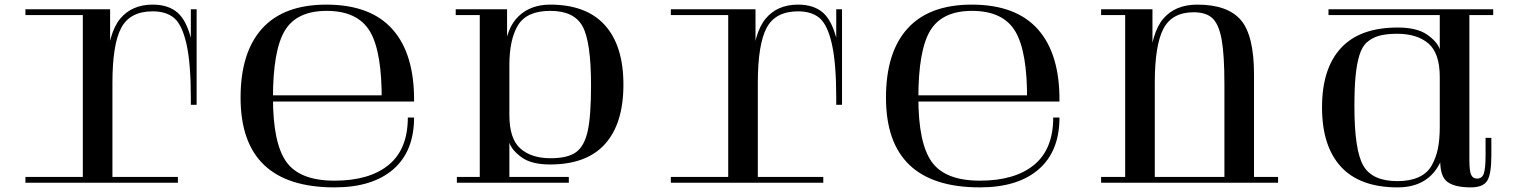

<svg xmlns="http://www.w3.org/2000/svg" viewBox="-20 -790 6550 830"><path d="M830 -367 805 -366Q805 -515 786.5 -598Q768 -681 734 -711Q700 -741 640 -741Q542 -741 504 -669.5Q466 -598 466 -431L440 -502Q449 -648 499.5 -709Q550 -770 640 -770Q708 -770 748 -735Q788 -700 809 -611Q830 -522 830 -367ZM466 0H338V-750H456V-585L466 -565ZM390 0H90V-25H390ZM90 -725V-750H390V-725ZM749 -25V0H443V-25ZM830 -750V-337H805V-750Z M1743 -282Q1743 -145 1660 -77Q1577 -9 1426 -9Q1276 -9 1218 -90Q1160 -171 1160 -367Q1160 -573 1211.5 -658Q1263 -743 1392 -743Q1526 -743 1579 -654.5Q1632 -566 1630 -351H1770Q1772 -556 1677 -663Q1582 -770 1391 -770Q1207 -770 1113.5 -667Q1020 -564 1020 -368Q1020 20 1426 20Q1590 20 1680 -58Q1770 -136 1770 -282ZM1656 -378H1136L1138 -351H1656Z M2359 -743Q2462 -743 2498.5 -676Q2535 -609 2535 -421Q2535 -288 2520.5 -223Q2506 -158 2470 -132Q2434 -106 2360 -106Q2277 -106 2229.5 -148Q2182 -190 2182 -293V-508Q2182 -621 2220 -682Q2258 -743 2359 -743ZM2161 -569 2172 -564V-750H2054V-25H1955V0H2182V-173Q2193 -140 2235.5 -109.5Q2278 -79 2358 -79Q2516 -79 2595.5 -167.5Q2675 -256 2675 -424Q2675 -592 2595 -681Q2515 -770 2358 -770Q2275 -770 2222.5 -720.5Q2170 -671 2161 -569ZM2133 0H2439V-25H2133ZM1950 -725H2106V-750H1950Z M3620 -367 3595 -366Q3595 -515 3576.5 -598Q3558 -681 3524 -711Q3490 -741 3430 -741Q3332 -741 3294 -669.5Q3256 -598 3256 -431L3230 -502Q3239 -648 3289.5 -709Q3340 -770 3430 -770Q3498 -770 3538 -735Q3578 -700 3599 -611Q3620 -522 3620 -367ZM3256 0H3128V-750H3246V-585L3256 -565ZM3180 0H2880V-25H3180ZM2880 -725V-750H3180V-725ZM3539 -25V0H3233V-25ZM3620 -750V-337H3595V-750Z M4533 -282Q4533 -145 4450 -77Q4367 -9 4216 -9Q4066 -9 4008 -90Q3950 -171 3950 -367Q3950 -573 4001.5 -658Q4053 -743 4182 -743Q4316 -743 4369 -654.5Q4422 -566 4420 -351H4560Q4562 -556 4467 -663Q4372 -770 4181 -770Q3997 -770 3903.5 -667Q3810 -564 3810 -368Q3810 20 4216 20Q4380 20 4470 -58Q4560 -136 4560 -282ZM4446 -378H3926L3928 -351H4446Z M5401 -467V0H5273V-426Q5273 -554 5261 -619.5Q5249 -685 5221.5 -711Q5194 -737 5140 -737Q5047 -737 5009.5 -666Q4972 -595 4972 -431L4948 -503Q4957 -649 5009 -709.5Q5061 -770 5156 -770Q5286 -770 5343.5 -704Q5401 -638 5401 -467ZM4972 0H4844V-750H4962V-585L4972 -565ZM4896 0H4740V-25H4896ZM4740 -725V-750H4896V-725ZM5135 -25V0H4949V-25ZM5333 0H5035V-25H5333ZM5505 -25V0H5370V-25Z M5723 -725H6217V-750H5723ZM6021 -7Q5912 -7 5873.5 -74Q5835 -141 5835 -329Q5835 -409 5840 -461Q5845 -513 5856.5 -551Q5868 -589 5890 -608Q5912 -627 5942.5 -635.5Q5973 -644 6020 -644Q6106 -644 6155 -602Q6204 -560 6204 -457V-242Q6204 -188 6196 -148Q6188 -108 6169 -74.5Q6150 -41 6112.5 -24Q6075 -7 6021 -7ZM6206 -93Q6206 -26 6238 -3Q6270 20 6338 20Q6391 20 6409 -8.5Q6427 -37 6427 -118V-194H6402V-120Q6402 -62 6394.5 -40Q6387 -18 6365 -18Q6347 -18 6339.5 -34.5Q6332 -51 6332 -98V-725H6435V-750H6204V-577Q6193 -610 6149 -640.5Q6105 -671 6022 -671Q5859 -671 5777 -582.5Q5695 -494 5695 -326Q5695 -158 5777 -69Q5859 20 6022 20Q6157 20 6209 -94Z"/></svg>

Font: Solide Mirage
Style: Mono
Weight: 400
Width: 6
Designer: Jérémy Landes
Foundry: Velvetyne Type Foundry
Version: Version 1.1